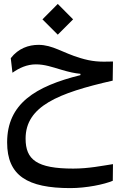

<svg xmlns="http://www.w3.org/2000/svg" viewBox="-20 -653 626 985"><path d="M340.8 312C423.3 312 514.6 293 558.6 274.4L559.6 189C504.9 197.3 435.1 211.9 355.5 211.9C168.5 211.9 111.3 166 111.3 58.1C111.3 -107.9 278.3 -175.8 558.1 -239.3L559.6 -337.4C489.3 -335 452.6 -336.9 391.1 -355.5C301.3 -382.3 250 -422.9 177.7 -422.9C127 -422.9 73.7 -404.8 35.2 -354.5L43.9 -279.8C78.1 -304.2 118.2 -322.8 164.1 -322.8C209 -322.8 246.1 -309.6 297.4 -294.4C333.5 -283.7 363.8 -276.9 392.6 -274.4V-267.6C161.1 -210 16.6 -121.1 16.6 77.6C16.6 248.5 121.1 312 340.8 312ZM276.4 -475.1 355 -553.7 276.4 -632.8 197.8 -553.7Z"/></svg>

Font: Cascadia Mono NF
Style: Regular
Weight: 400
Monospace: yes
Designer: Aaron Bell
Foundry: Saja Typeworks
Version: Version 2404.023